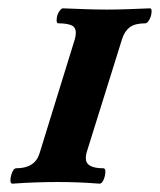

<svg xmlns="http://www.w3.org/2000/svg" viewBox="-20 -437 384 461"><path d="M10 4Q5 4 5 -4Q5 -12 9 -22.5Q13 -33 19 -33Q64 -33 75 -69L160 -344Q161 -348 161.5 -351.5Q162 -355 162 -358Q162 -372 151 -376.5Q140 -381 120 -381Q116 -381 116 -388Q116 -400 121.5 -408.5Q127 -417 131 -417Q157 -416 184 -415Q211 -414 237 -414Q263 -414 289 -415Q315 -416 340 -417Q344 -417 344 -410Q344 -400 339 -390.5Q334 -381 329 -381Q304 -381 291.5 -371.5Q279 -362 273 -343L188 -71Q187 -67 186.5 -63.5Q186 -60 186 -57Q186 -33 228 -33Q233 -33 233 -25Q233 -16 229 -6Q225 4 219 4Q194 2 169 1Q144 0 119 0Q92 0 64.5 1Q37 2 10 4Z"/></svg>

Font: Junicode
Style: Bold Italic
Weight: 700
Italic angle: -11°
Designer: Peter S. Baker
Version: Version 2.100; ttfautohint (v1.8.4)